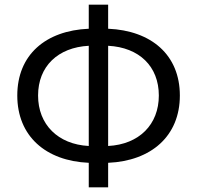

<svg xmlns="http://www.w3.org/2000/svg" viewBox="-20 -778 843 822"><path d="M360 24H443V-81C628 -89 750 -196 750 -369C750 -543 628 -647 443 -655V-758H360V-655C175 -647 54 -543 54 -369C54 -196 175 -89 360 -81ZM360 -153C228 -160 143 -245 143 -369C143 -494 228 -575 360 -582ZM443 -582C576 -575 660 -494 660 -369C660 -245 576 -160 443 -153Z"/></svg>

Font: Noto Sans CJK HK
Style: Regular
Weight: 400
Designer: Ryoko NISHIZUKA 西塚涼子 (kana, bopomofo & ideographs); Paul D. Hunt (Latin, Greek & Cyrillic); Sandoll Communications 산돌커뮤니
Foundry: Adobe
Version: Version 2.004;hotconv 1.0.118;makeotfexe 2.5.65603